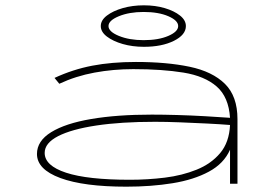

<svg xmlns="http://www.w3.org/2000/svg" viewBox="-20 -691 1040 722"><path d="M455 11Q295 11 207 -21.5Q119 -54 119 -112Q119 -161 172.5 -194Q226 -227 323 -243.5Q420 -260 551 -260Q594 -260 646.5 -258.5Q699 -257 751 -254Q803 -251 845 -248Q840 -326 795 -365.5Q750 -405 670 -418Q590 -431 481 -431Q406 -431 335.5 -418Q265 -405 203 -376L185 -398Q254 -430 327 -444Q400 -458 491 -458Q607 -458 693 -440Q779 -422 826 -375.5Q873 -329 873 -243V0H845V-128Q822 -76 765.5 -45.5Q709 -15 629 -2Q549 11 455 11ZM148 -116Q148 -68 228.5 -41.5Q309 -15 469 -15Q535 -15 600 -23Q665 -31 719.5 -53Q774 -75 808 -115.5Q842 -156 845 -221Q808 -224 758 -226.5Q708 -229 656.5 -231Q605 -233 563 -233Q435 -233 342 -219Q249 -205 198.5 -179Q148 -153 148 -116ZM521 -515Q478 -515 441.5 -525.5Q405 -536 382 -553.5Q359 -571 359 -593Q359 -615 382 -632.5Q405 -650 441.5 -660.5Q478 -671 521 -671Q564 -671 599.5 -660.5Q635 -650 657 -632.5Q679 -615 679 -593Q679 -560 634 -537.5Q589 -515 521 -515ZM520 -540Q576 -540 613 -556Q650 -572 650 -593Q650 -614 613 -630Q576 -646 520 -646Q466 -646 427 -630Q388 -614 388 -593Q388 -572 427 -556Q466 -540 520 -540Z"/></svg>

Font: Inconsolata UltraExpanded ExtraLight
Style: Regular
Weight: 200
Width: 9
Monospace: yes
Designer: Raph Levien, Cyreal, Brenton Simpson
Foundry: Raph Levien, Cyreal, Google
Version: Version 3.001; ttfautohint (v1.8.2.53-6de2)